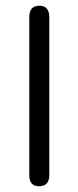

<svg xmlns="http://www.w3.org/2000/svg" viewBox="-20 -648 275 675"><path d="M153.3 -32.2Q153.3 6.8 117.2 6.8Q83 6.8 83 -32.2V-587.9Q83 -627.9 118.2 -627.9Q153.3 -627.9 153.3 -587.9Z"/></svg>

Font: Jura
Style: DemiBold
Weight: 600
Version: Version 2.4